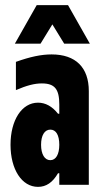

<svg xmlns="http://www.w3.org/2000/svg" viewBox="-20 -720 401 748"><path d="M21 -156C21 -60 65 8 128 8C160 8 185 -9 206 -45H211V0H326V-365C326 -457 275 -508 181 -508C141 -508 98 -499 42 -479V-369C84 -387 114 -395 143 -395C193 -395 211 -373 211 -313V-277H206C183 -306 157 -320 128 -320C65 -320 21 -252 21 -156ZM38 -550H138L184 -625L230 -550H330L245 -700H123ZM140 -156C140 -193 154 -215 176 -215C198 -215 211 -194 211 -156C211 -119 198 -96 176 -96C154 -96 140 -119 140 -156Z"/></svg>

Font: Jakob Semi-Condensed
Style: Regular
Weight: 400
Width: 4
Designer: Alan Madić
Foundry: X Cicéro
Version: Version 1.000;Glyphs 3.1.2 (3151)